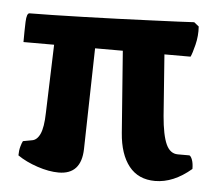

<svg xmlns="http://www.w3.org/2000/svg" viewBox="-42 -546 685 593"><g transform="rotate(5 300.0 -249.5)"><path d="M160 0Q130 0 94 -12Q58 -24 32 -42Q32 -57 35.5 -69.5Q39 -82 42 -87L69 -92Q85 -94 94.5 -114.5Q104 -135 105 -180L112 -392H17Q17 -427 18 -454.5Q19 -482 28 -482Q55 -482 99 -483Q143 -484 195.5 -485.5Q248 -487 302 -489Q356 -491 404 -493Q452 -495 487.5 -496.5Q523 -498 537 -499L552 -487Q554 -458 547 -430Q540 -402 535 -392H454L468 -202Q473 -143 485.5 -115.5Q498 -88 522 -88H558Q563 -86 567 -75Q571 -64 571 -47Q516 0 459 0Q407 0 378 -36.5Q349 -73 344 -139L325 -392H239L232 -79Q230 0 160 0Z"/></g></svg>

Font: Texturina 72pt Black
Style: Regular
Weight: 900
Designer: Guillermo Torres Carreño
Foundry: Omnibus-Type
Version: Version 1.002; ttfautohint (v1.8.3)